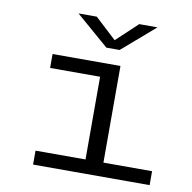

<svg xmlns="http://www.w3.org/2000/svg" viewBox="-78 -777 857 855"><g transform="rotate(10 350.0 -349.0)"><path d="M126.5 0V-63H352.5V-437H126.5V-500H433.5V-63H653.5V0ZM209 -698H291.5L388 -608.5L483.5 -698H566L417.5 -569.5H357.5Z"/></g></svg>

Font: Trispace SemiExpanded Light
Style: Regular
Weight: 300
Width: 6
Designer: Tyler Finck
Foundry: Etcetera Type Company
Version: Version 1.210; ttfautohint (v1.8.3)